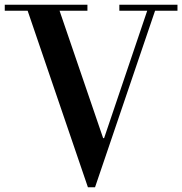

<svg xmlns="http://www.w3.org/2000/svg" viewBox="-26 -774 765 806"><path d="M719 -754V-729H625L373 12H343L90 -729H-6V-754H341V-729H224L407 -194H411L592 -729H475V-754Z"/></svg>

Font: Libre Bodoni
Style: Regular
Weight: 400
Designer: Pablo Impallari, Rodrigo Fuenzalida
Foundry: Pablo Impallari, Rodrigo Fuenzalida
Version: Version 1.001